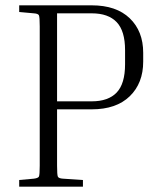

<svg xmlns="http://www.w3.org/2000/svg" viewBox="-20 -700 598 720"><path d="M52 -655V-680H324Q416 -680 466.5 -631.5Q517 -583 517 -502V-469Q517 -388 466.5 -339Q416 -290 324 -290H194V-79Q194 -44 197 -37.5Q200 -31 216 -30L291 -25V0H52V-25L107 -30Q123 -32 126 -38Q129 -44 129 -79V-601Q129 -636 126 -642.5Q123 -649 107 -650ZM324 -650H194V-320H324Q386 -320 417.5 -353Q449 -386 449 -459V-512Q449 -584 417.5 -617Q386 -650 324 -650Z"/></svg>

Font: Inria Serif Light
Style: Regular
Weight: 300
Designer: Black Foundry Team
Foundry: Black Foundry
Version: Version 1.000; ttfautohint (v1.8.3)